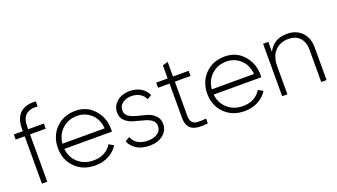

<svg xmlns="http://www.w3.org/2000/svg" viewBox="-62 -1210 3014 1719"><g transform="rotate(-20 1445.0 -350.5)"><path d="M313.5 -663.1Q164.1 -674.8 164.1 -527.3Q164.1 -517.6 164.1 -500Q201.2 -500 313.5 -500Q313.5 -487.3 313.5 -451.2Q275.4 -451.2 164.1 -451.2Q164.1 -337.9 164.1 0Q151.4 0 113.3 0Q113.3 -112.3 113.3 -451.2Q91.8 -451.2 27.3 -451.2Q27.3 -462.9 27.3 -500Q48.8 -500 113.3 -500Q113.3 -506.8 113.3 -527.3Q113.3 -621.1 164.1 -669.9Q210 -711.9 289.1 -711.9Q300.8 -711.9 313.5 -710.9Q313.5 -695.3 313.5 -663.1Z M615.2 -510.7Q725.6 -510.7 793.9 -432.6Q862.3 -355.5 862.3 -248Q862.3 -244.1 862.3 -236.3Q861.3 -227.5 861.3 -223.6Q710.9 -223.6 408.2 -223.6Q417 -139.6 475.6 -88.9Q534.2 -37.1 620.1 -37.1Q680.7 -37.1 725.6 -61.5Q770.5 -86.9 793.9 -127.9Q808.6 -119.1 837.9 -101.6Q806.6 -49.8 749 -19.5Q692.4 10.7 619.1 10.7Q504.9 10.7 430.7 -62.5Q356.4 -135.7 356.4 -250Q356.4 -362.3 428.7 -436.5Q502 -510.7 615.2 -510.7ZM615.2 -462.9Q530.3 -462.9 473.6 -410.2Q416 -357.4 408.2 -273.4Q542 -273.4 810.5 -273.4Q802.7 -362.3 747.1 -412.1Q691.4 -462.9 615.2 -462.9Z M1013.7 -369.1Q1013.7 -332 1043.9 -310.5Q1075.2 -290 1120.1 -279.3Q1165 -268.6 1210 -255.9Q1253.9 -243.2 1285.2 -211.9Q1316.4 -181.6 1316.4 -130.9Q1316.4 -69.3 1266.6 -29.3Q1217.8 10.7 1137.7 10.7Q1065.4 10.7 1015.6 -19.5Q966.8 -49.8 947.3 -99.6Q961.9 -108.4 990.2 -125Q1003.9 -84 1043 -60.5Q1081.1 -37.1 1137.7 -37.1Q1193.4 -37.1 1229.5 -61.5Q1266.6 -85.9 1266.6 -130.9Q1266.6 -168 1235.4 -190.4Q1204.1 -211.9 1159.2 -221.7Q1114.3 -233.4 1070.3 -246.1Q1025.4 -258.8 994.1 -289.1Q962.9 -319.3 962.9 -369.1Q962.9 -428.7 1010.7 -469.7Q1058.6 -510.7 1133.8 -510.7Q1193.4 -510.7 1238.3 -484.4Q1282.2 -457 1303.7 -411.1Q1289.1 -403.3 1261.7 -386.7Q1246.1 -423.8 1210.9 -443.4Q1176.8 -462.9 1133.8 -462.9Q1082 -462.9 1047.9 -437.5Q1013.7 -412.1 1013.7 -369.1Z M1693.4 -451.2Q1656.2 -451.2 1543.9 -451.2Q1543.9 -370.1 1543.9 -126Q1543.9 -83 1560.5 -64.5Q1576.2 -44.9 1609.4 -42Q1642.6 -40 1693.4 -44.9Q1693.4 -30.3 1693.4 0Q1659.2 4.9 1630.9 4.9Q1575.2 4.9 1543 -13.7Q1493.2 -43 1493.2 -126Q1493.2 -234.4 1493.2 -451.2Q1465.8 -451.2 1383.8 -451.2Q1383.8 -462.9 1383.8 -500Q1411.1 -500 1493.2 -500Q1493.2 -531.2 1493.2 -625Q1505.9 -628.9 1543.9 -639.6Q1543.9 -605.5 1543.9 -500Q1582 -500 1693.4 -500Q1693.4 -487.3 1693.4 -451.2Z M2038.1 -510.7Q2148.4 -510.7 2216.8 -432.6Q2285.2 -355.5 2285.2 -248Q2285.2 -244.1 2285.2 -236.3Q2284.2 -227.5 2284.2 -223.6Q2133.8 -223.6 1831.1 -223.6Q1839.8 -139.6 1898.4 -88.9Q1957 -37.1 2043 -37.1Q2103.5 -37.1 2148.4 -61.5Q2193.4 -86.9 2216.8 -127.9Q2231.4 -119.1 2260.7 -101.6Q2229.5 -49.8 2171.9 -19.5Q2115.2 10.7 2042 10.7Q1927.7 10.7 1853.5 -62.5Q1779.3 -135.7 1779.3 -250Q1779.3 -362.3 1851.6 -436.5Q1924.8 -510.7 2038.1 -510.7ZM2038.1 -462.9Q1953.1 -462.9 1896.5 -410.2Q1838.9 -357.4 1831.1 -273.4Q1964.8 -273.4 2233.4 -273.4Q2225.6 -362.3 2169.9 -412.1Q2114.3 -462.9 2038.1 -462.9Z M2630.9 -510.7Q2719.7 -510.7 2772.5 -456.1Q2825.2 -402.3 2825.2 -310.5Q2825.2 -207 2825.2 0Q2812.5 0 2774.4 0Q2774.4 -78.1 2774.4 -310.5Q2774.4 -380.9 2735.4 -421.9Q2697.3 -462.9 2627 -462.9Q2549.8 -462.9 2501 -412.1Q2452.1 -361.3 2452.1 -263.7Q2452.1 -175.8 2452.1 0Q2439.5 0 2402.3 0Q2402.3 -125 2402.3 -500Q2415 -500 2452.1 -500Q2452.1 -476.6 2452.1 -405.3Q2505.9 -510.7 2630.9 -510.7Z"/></g></svg>

Font: LeFont
Style: ExtraLight
Weight: 200
Designer: Leryon MEDIA
Version: Version 1.0